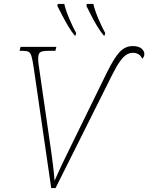

<svg xmlns="http://www.w3.org/2000/svg" viewBox="-20 -951 750 971"><path d="M151 -605Q145 -647 139.5 -665.5Q134 -684 124.5 -689Q115 -694 97 -694H79L84 -714H265L260 -694H227Q193 -694 183 -686.5Q173 -679 173 -654Q173 -643 175 -627Q177 -611 178 -606L241 -170Q245 -141 247.5 -120Q250 -99 252 -80Q254 -61 256 -37Q268 -64 276.5 -82.5Q285 -101 294 -120.5Q303 -140 317 -168L520 -583Q558 -660 586 -689Q614 -718 651 -718Q681 -718 695.5 -705.5Q710 -693 710 -678Q710 -673 708 -666.5Q706 -660 699 -654Q692 -671 679 -677.5Q666 -684 652 -684Q637 -684 621.5 -675.5Q606 -667 588 -642.5Q570 -618 546 -570L261 0H239ZM505 -771Q489 -790 471.5 -818.5Q454 -847 440 -875.5Q426 -904 417 -921L419 -931H452Q460 -897 478 -855Q496 -813 512 -784L509 -771ZM358 -771Q342 -790 325 -818.5Q308 -847 293.5 -875.5Q279 -904 270 -921L272 -931H305Q313 -897 331 -855Q349 -813 365 -784L362 -771Z"/></svg>

Font: Noto Serif Thin
Style: Italic
Weight: 100
Italic angle: -12°
Designer: Monotype Design Team
Foundry: Monotype Imaging Inc.
Version: Version 2.014; ttfautohint (v1.8.4.7-5d5b)